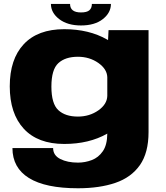

<svg xmlns="http://www.w3.org/2000/svg" viewBox="-20 -748 868 1003"><path d="M387.5 235.5Q217.5 235.5 131.2 182Q45 128.5 45 25.5H257.5Q257.5 63.5 294.8 82.5Q332 101.5 387.5 101.5Q424.5 101.5 459.5 88.2Q494.5 75 517.2 42Q540 9 540.5 -50Q540 -50 539.5 -49.5Q445 4 315.5 4Q177.5 4 104.2 -75.5Q31 -155 31 -297Q31 -439 104.2 -517.2Q177.5 -595.5 315.5 -595.5Q445 -595.5 539.5 -541.5Q542 -540 544.5 -538.5L547 -590.5H756V-58Q756 50 710.8 114.5Q665.5 179 582.8 207.2Q500 235.5 387.5 235.5ZM540.5 -345Q539 -387 494 -419Q447.5 -451.5 387 -451.5Q321 -451.5 284.8 -418.2Q248.5 -385 248.5 -295.5Q248.5 -206 284.8 -172.5Q321 -139 387 -139Q447.5 -139 494 -171.5Q539 -203.5 540.5 -246.5ZM403 -615Q332.5 -615 289.2 -648.2Q246 -681.5 246 -727.5H346Q346 -683 403 -683Q434 -683 447 -694.5Q460 -706 460 -727.5H559.5Q559.5 -681.5 517.2 -648.2Q475 -615 403 -615Z"/></svg>

Font: Anybody ExtraExpanded ExtraBold
Style: Regular
Weight: 800
Width: 8
Designer: Tyler Finck
Foundry: Etcetera Type Company
Version: Version 1.010; ttfautohint (v1.8.3) -l 8 -r 50 -G 200 -x 14 